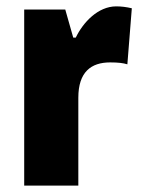

<svg xmlns="http://www.w3.org/2000/svg" viewBox="-20 -583 443 603"><path d="M345 -563C288 -563 241 -513 218 -465H210L185 -553H56V0H226V-276C226 -357 266 -387 326 -387C351 -387 367 -385 380 -381L394 -557C377 -561 361 -563 345 -563Z"/></svg>

Font: Noto Sans Hebrew Condensed Black
Style: Regular
Weight: 900
Width: 3
Designer: Monotype Design Team
Foundry: Monotype Imaging Inc.
Version: Version 2.004